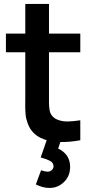

<svg xmlns="http://www.w3.org/2000/svg" viewBox="-20 -710 473 972"><path d="M230.5 241.5Q196.5 241.5 161.5 223.5L188 152Q209 159 220 159Q234 159 242.5 150.8Q251 142.5 251 132Q251 122.5 246.2 115.5Q241.5 108.5 230.8 103.2Q220 98 211.5 95Q203 92 186 87L221.5 -15.5L294 -16L274.5 42Q335 71.5 335 134.5Q335 181 304.2 211.2Q273.5 241.5 230.5 241.5ZM386.5 -101V0Q333 10 282 9Q167.5 5.5 128.5 -66.5Q122.5 -78 118.5 -90.8Q114.5 -103.5 112.2 -112.2Q110 -121 109 -138.8Q108 -156.5 107.8 -162.8Q107.5 -169 107.8 -192Q108 -215 108 -220.5V-690H228V-227.5Q228 -223.5 228 -213.8Q228 -204 228 -200Q228 -196 228 -187.8Q228 -179.5 228.5 -175.8Q229 -172 229.5 -165.2Q230 -158.5 230.8 -154.8Q231.5 -151 232.5 -146.2Q233.5 -141.5 235.2 -137.8Q237 -134 239 -130.5Q250.5 -111.5 273.8 -103Q297 -94.5 323 -95Q349 -95.5 386.5 -101ZM386.5 -445.5H10V-540H386.5Z"/></svg>

Font: Vortex Mix
Style: Bold
Weight: 700
Designer: Mikhail Sharanda
Foundry: Mikhail Sharanda
Version: Version 4.504;Glyphs 3.1.2 (3151)